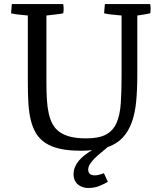

<svg xmlns="http://www.w3.org/2000/svg" viewBox="-20 -727 794 943"><path d="M116.7 -650.9Q96.7 -653.3 75.7 -655Q54.7 -656.7 34.2 -661.6L38.1 -707H290.5Q292.5 -697.3 292.5 -684.3Q292.5 -671.4 290.5 -661.6Q270.5 -657.7 249.3 -655.5Q228 -653.3 208 -650.9V-322.8Q208 -277.3 210.2 -239.3Q212.4 -201.2 219.2 -170.4Q226.1 -139.6 238.8 -116.7Q251.5 -93.8 273.2 -78.4Q294.9 -63 326.9 -55.2Q358.9 -47.4 403.8 -47.4Q465.8 -47.4 500.7 -66.2Q535.6 -85 552.5 -123.5Q569.3 -162.1 573.2 -220Q577.1 -277.8 577.1 -356.4V-650.9Q556.6 -653.3 534.2 -655Q511.7 -656.7 491.2 -661.6L495.1 -707H717.8Q719.7 -697.3 719.7 -684.3Q719.7 -671.4 717.8 -661.6Q708 -659.7 700.4 -658.2Q692.9 -656.7 686 -655.5Q679.2 -654.3 671.6 -653.3Q664.1 -652.3 654.3 -650.9V-355.5Q654.3 -285.2 648.7 -227.5Q643.1 -169.9 627 -125.7Q610.8 -81.5 582.5 -51Q554.2 -20.5 508.8 -4.4Q492.7 9.3 475.6 23.2Q458.5 37.1 444.6 51Q430.7 64.9 421.9 78.9Q413.1 92.8 413.1 106.9Q413.1 117.7 420.4 126Q427.7 134.3 446.8 134.3Q452.1 134.3 458.5 133.1Q464.8 131.8 470.9 130.1Q477.1 128.4 482.2 126.7Q487.3 125 490.2 123.5L509.8 166Q492.7 176.3 468.3 186.3Q443.8 196.3 413.1 196.3Q399.9 196.3 387.2 192.4Q374.5 188.5 364.3 180.4Q354 172.4 347.7 159.4Q341.3 146.5 341.3 128.9Q341.3 109.4 348.4 92.8Q355.5 76.2 367.9 61.5Q380.4 46.9 397 34.2Q413.6 21.5 432.6 10.3Q421.9 11.2 410.9 12.2Q399.9 13.2 387.7 13.2H376.5Q316.9 13.2 274.4 3.7Q231.9 -5.9 203.1 -24.9Q174.3 -43.9 157.2 -72Q140.1 -100.1 131.1 -137.5Q122.1 -174.8 119.4 -220.9Q116.7 -267.1 116.7 -321.8Z"/></svg>

Font: Fjord
Style: One
Weight: 400
Designer: Viktoriya Grabowska
Foundry: Viktoriya Grabowska
Version: Version 1.002